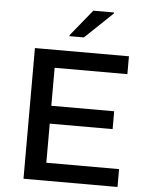

<svg xmlns="http://www.w3.org/2000/svg" viewBox="-60 -959 778 1007"><g transform="rotate(5 329.0 -455.0)"><path d="M102 0V-688H597V-594H214V-394H545V-300H214V-94H597V0ZM277 -766V-771L390 -910H499V-905L353 -766Z"/></g></svg>

Font: Saira SemiExpanded Medium
Style: Regular
Weight: 500
Width: 6
Designer: Hector Gatti with collaboration of the Omnibus-Type team
Foundry: Omnibus-Type
Version: Version 1.101